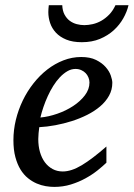

<svg xmlns="http://www.w3.org/2000/svg" viewBox="-20 -715 520 747"><path d="M328.1 -394Q328.1 -403.8 324.2 -413.3Q320.3 -422.9 313.5 -430.2Q306.6 -437.5 296.4 -442.1Q286.1 -446.8 273.9 -446.8Q257.3 -446.8 242.2 -438Q227.1 -429.2 213.1 -414.6Q199.2 -399.9 187.3 -380.9Q175.3 -361.8 165.8 -340.8Q156.2 -319.8 148.9 -298.3Q141.6 -276.9 137.2 -257.8Q168.9 -260.7 202.9 -272.5Q236.8 -284.2 264.6 -302.5Q292.5 -320.8 310.3 -344.2Q328.1 -367.7 328.1 -394ZM417 -393.1Q417 -365.7 404.3 -342.8Q391.6 -319.8 369.9 -301.3Q348.1 -282.7 319.6 -268.3Q291 -253.9 259.5 -243.9Q228 -233.9 195.3 -227.8Q162.6 -221.7 132.8 -220.2Q131.3 -210.4 130.1 -196.8Q128.9 -183.1 128.9 -173.8Q128.9 -146.5 135.5 -123.5Q142.1 -100.6 154.5 -83.7Q167 -66.9 184.6 -57.4Q202.1 -47.9 224.1 -47.9Q257.8 -47.9 298.3 -72.3Q338.9 -96.7 394 -145V-82Q379.9 -68.4 359.4 -52Q338.9 -35.6 312.7 -21.2Q286.6 -6.8 255.9 2.7Q225.1 12.2 190.9 12.2Q175.8 12.2 158 9.3Q140.1 6.3 122.6 -1.2Q105 -8.8 88.6 -22Q72.3 -35.2 59.8 -55.4Q47.4 -75.7 39.8 -103.8Q32.2 -131.8 32.2 -169.9Q32.2 -209.5 41.7 -248.8Q51.3 -288.1 68.6 -324Q85.9 -359.9 110.4 -390.9Q134.8 -421.9 164.1 -444.6Q193.4 -467.3 226.8 -480.2Q260.3 -493.2 295.9 -493.2Q330.6 -493.2 353.8 -481.7Q377 -470.2 391.1 -454.1Q405.3 -438 411.1 -420.9Q417 -403.8 417 -393.1ZM480 -694.8Q474.1 -669.4 459.7 -643.8Q445.3 -618.2 422.6 -597.4Q399.9 -576.7 368.9 -563.7Q337.9 -550.8 298.3 -550.8Q262.7 -550.8 237.8 -561Q212.9 -571.3 197.5 -587.9Q182.1 -604.5 175 -625.5Q168 -646.5 168 -668Q168 -673.8 168.5 -680.7Q168.9 -687.5 169.9 -694.8H222.2Q223.1 -672.9 231.2 -658Q239.3 -643.1 251.5 -634Q263.7 -625 278.6 -621.1Q293.5 -617.2 308.1 -617.2Q323.2 -617.2 340.6 -621.1Q357.9 -625 374.3 -634.3Q390.6 -643.6 405 -658.4Q419.4 -673.3 429.2 -694.8Z"/></svg>

Font: Charis SIL Phon
Style: Italic
Weight: 400
Italic angle: -11°
Foundry: SIL International
Version: Version 5.000